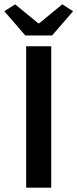

<svg xmlns="http://www.w3.org/2000/svg" viewBox="-38 -868 358 888"><path d="M83 0V-654H199V0ZM79 -704 -18 -816 32 -848 139 -760H143L250 -848L300 -816L203 -704Z"/></svg>

Font: Giro Semibold
Style: Regular
Weight: 600
Designer: Paul D. Hunt
Foundry: Adobe Systems Incorporated
Version: Version 1.000;PS 1.0;hotconv 1.0.88;makeotf.lib2.5.647800